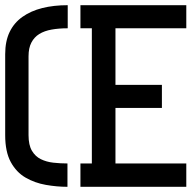

<svg xmlns="http://www.w3.org/2000/svg" viewBox="-20 -720 738 740"><path d="M290 0V-90H334V-611H290V-700H698V-611H425V-393H604V-304H425V-90H698V0ZM240 0Q199 0 156.5 -7.5Q114 -15 78.5 -35.5Q43 -56 21.5 -95.5Q0 -135 0 -199V-511Q0 -561 17 -596.5Q34 -632 66.5 -655Q99 -678 143 -689Q187 -700 241 -700V-611Q207 -611 179 -606Q151 -601 131.5 -589Q112 -577 101 -556Q90 -535 90 -503V-199Q90 -161 103 -139Q116 -117 137.5 -106.5Q159 -96 185.5 -93Q212 -90 240 -90Z"/></svg>

Font: Stick No Bills Medium
Style: Regular
Weight: 500
Version: Version 2.000